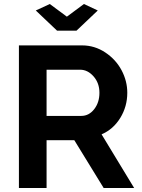

<svg xmlns="http://www.w3.org/2000/svg" viewBox="-20 -936 705 956"><path d="M228 -916 313 -853 397.9 -916 466.8 -883.8 360.8 -783.2H264.2L158.2 -883.8ZM74.2 0V-710H388.2Q451.2 -710 503.9 -675Q556.6 -640.1 585.2 -586.4Q613.8 -532.7 613.8 -474.1Q613.8 -405.8 578.9 -348.9Q543.9 -292 485.8 -267.1L647.9 0H496.1L350.1 -237.8H211.9V0ZM211.9 -358.9H384.8Q422.9 -358.9 449 -392.3Q475.1 -425.8 475.1 -474.1Q475.1 -522.5 445.8 -555.7Q416.5 -588.9 378.9 -588.9H211.9Z"/></svg>

Font: Rawline
Style: Bold
Weight: 700
Designer: Matt McInerney, Pablo Impallari, Rodrigo Fuenzalida
Foundry: Matt McInerney, Pablo Impallari, Rodrigo Fuenzalida
Version: Version 4.020;PS 004.020;hotconv 1.0.88;makeotf.lib2.5.64775